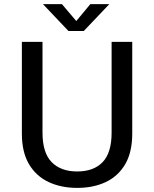

<svg xmlns="http://www.w3.org/2000/svg" viewBox="-20 -904 750 935"><path d="M356 11Q277.5 11 216.8 -17.5Q156 -46 121.2 -104.5Q86.5 -163 86.5 -253.5V-700H187V-258Q187 -160 231.5 -114.5Q276 -69 356 -69Q436 -69 479.8 -114.5Q523.5 -160 523.5 -258V-700H624V-253.5Q624 -163 589.8 -104.5Q555.5 -46 495.2 -17.5Q435 11 356 11ZM512.5 -884 388 -753H313.5L189 -884H281.5L351.5 -801.5L420 -884Z"/></svg>

Font: League Mono
Style: Regular
Weight: 400
Width: 6
Designer: Tyler Finck
Foundry: The League of Moveable Type / Tyler Finck
Version: Version 2.300;RELEASE